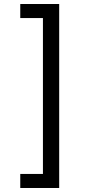

<svg xmlns="http://www.w3.org/2000/svg" viewBox="-20 -802 455 957"><path d="M81 65H194V-712H81V-782H275V135H81Z"/></svg>

Font: hexbangla15
Style: Regular
Weight: 400
Designer: Jelle Bosma - Monotype Design Team
Foundry: Monotype Imaging Inc.
Version: Version 2.006